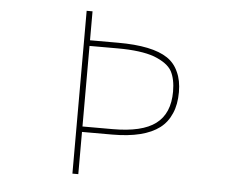

<svg xmlns="http://www.w3.org/2000/svg" viewBox="-52 -817 1103 858"><g transform="rotate(5 500.0 -388.0)"><path d="M302.7 -22.5V-752.9H329.1V-623H455.1Q609.4 -623 677.7 -577.1Q710.9 -554.7 727.5 -516.6Q745.1 -479.5 745.1 -426.8Q745.1 -371.1 727.5 -331.1Q710 -290 676.8 -264.6Q607.4 -211.9 464.8 -211.9H329.1V-22.5ZM329.1 -236.3H464.8Q596.7 -236.3 657.2 -282.2Q718.8 -328.1 718.8 -426.8Q718.8 -482.4 700.2 -517.6Q680.7 -552.7 620.1 -576.2Q560.5 -597.7 455.1 -597.7H329.1Z"/></g></svg>

Font: Mgen+ 1mn thin
Style: Regular
Weight: 100
Designer: [Source Han Sans]
Ryoko NISHIZUKA  (kana & ideographs); Paul D. Hunt (Latin, Greek & Cyrillic); Wenlong ZHANG  (bopomofo
Version: Version 1.059.20150602